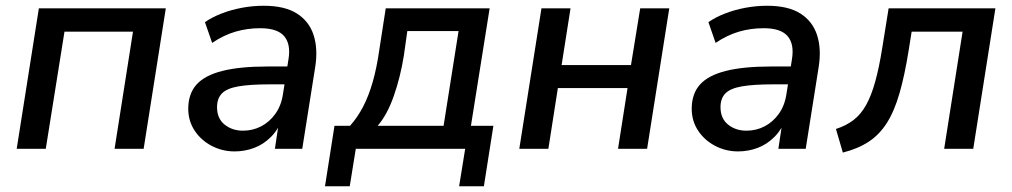

<svg xmlns="http://www.w3.org/2000/svg" viewBox="-20 -517 3516 667"><path d="M38 0 115 -488H556L479 0H378L442 -407H204L139 0Z M795 9Q752 9 715 -10.5Q678 -30 656 -63.5Q634 -97 634 -139Q634 -191 662.5 -223Q691 -255 752 -270.5Q813 -286 909 -286H989L980 -224H918Q849 -224 808.5 -217Q768 -210 751 -192.5Q734 -175 734 -145Q734 -105 760.5 -84Q787 -63 824 -63Q858 -63 887 -78Q916 -93 936.5 -121.5Q957 -150 963 -190L982 -310Q991 -363 967.5 -391Q944 -419 884 -419Q839 -419 798 -407Q757 -395 717 -368L692 -440Q716 -457 749.5 -470Q783 -483 820.5 -490Q858 -497 896 -497Q969 -497 1011.5 -470Q1054 -443 1069.5 -395Q1085 -347 1075 -284L1030 0H935L951 -107H961Q948 -68 921.5 -41.5Q895 -15 862.5 -3Q830 9 795 9Z M1109 130 1142 -80H1196Q1222 -109 1241.5 -146.5Q1261 -184 1275 -233Q1289 -282 1298 -346L1320 -488H1681L1616 -80H1694L1661 130H1575L1596 0H1216L1195 130ZM1292 -80H1521L1573 -409H1395L1383 -324Q1371 -249 1348 -183.5Q1325 -118 1292 -80Z M1784 0 1861 -488H1962L1931 -291H2172L2204 -488H2305L2228 0H2127L2160 -211H1918L1885 0Z M2544 9Q2501 9 2464 -10.5Q2427 -30 2405 -63.5Q2383 -97 2383 -139Q2383 -191 2411.5 -223Q2440 -255 2501 -270.5Q2562 -286 2658 -286H2738L2729 -224H2667Q2598 -224 2557.5 -217Q2517 -210 2500 -192.5Q2483 -175 2483 -145Q2483 -105 2509.5 -84Q2536 -63 2573 -63Q2607 -63 2636 -78Q2665 -93 2685.5 -121.5Q2706 -150 2712 -190L2731 -310Q2740 -363 2716.5 -391Q2693 -419 2633 -419Q2588 -419 2547 -407Q2506 -395 2466 -368L2441 -440Q2465 -457 2498.5 -470Q2532 -483 2569.5 -490Q2607 -497 2645 -497Q2718 -497 2760.5 -470Q2803 -443 2818.5 -395Q2834 -347 2824 -284L2779 0H2684L2700 -107H2710Q2697 -68 2670.5 -41.5Q2644 -15 2611.5 -3Q2579 9 2544 9Z M2908 13 2884 -69Q2919 -80 2945 -100Q2971 -120 2989 -152.5Q3007 -185 3020.5 -233.5Q3034 -282 3045 -351L3067 -488H3438L3361 0H3260L3324 -407H3147L3137 -344Q3123 -256 3105 -193.5Q3087 -131 3061 -90Q3035 -49 2997.5 -24.5Q2960 0 2908 13Z"/></svg>

Font: Nunito Sans 12pt SemiBold
Style: Italic
Weight: 600
Italic angle: -9°
Designer: Vernon Adams
Foundry: Vernon Adams
Version: Version 3.101;gftools[0.9.27]